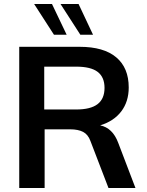

<svg xmlns="http://www.w3.org/2000/svg" viewBox="-20 -948 742 968"><path d="M663 0H527L436 -237Q424 -270 399 -283Q374 -296 334 -296H205V0H77V-712H382Q503 -712 566 -659Q629 -606 629 -507Q629 -436 591.5 -386.5Q554 -337 485 -316Q548 -303 576 -228ZM364 -396Q437 -396 472 -423Q507 -450 507 -505Q507 -559 472.5 -585.5Q438 -612 364 -612H203V-396ZM152 -928H242L316 -773H252ZM285 -928H376L449 -773H385Z"/></svg>

Font: Muli
Style: Bold
Weight: 700
Designer: Vernon Adams
Foundry: Vernon Adams
Version: Version 2.001